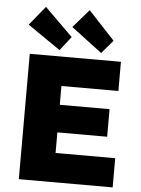

<svg xmlns="http://www.w3.org/2000/svg" viewBox="-63 -1020 784 1068"><g transform="rotate(5 329.5 -485.5)"><path d="M83 0V-700H592V-537H274V-432H552V-278H274V-163H607V0ZM478 -739 306 -869 394 -971 541 -813ZM246 -735 63 -861 150 -968 307 -813Z"/></g></svg>

Font: Lexend Deca ExtraBold
Style: Regular
Weight: 800
Designer: Bonnie Shaver-Troup, Thomas Jockin
Foundry: Lexend
Version: Version 1.008; ttfautohint (v1.8.4.7-5d5b)